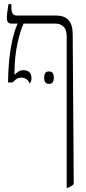

<svg xmlns="http://www.w3.org/2000/svg" viewBox="-20 -667 416 927"><path d="M123 -263Q120 -275 109 -283.5Q98 -292 84 -292Q69 -292 59.5 -285.5Q50 -279 41 -269H19V-275Q19 -315 23.5 -366.5Q28 -418 38.5 -468Q49 -518 65 -552V-553H37Q23 -553 18 -560Q13 -567 13 -580Q13 -592 15.5 -611Q18 -630 21 -647H35V-631Q35 -592 60 -592H251Q330 -592 331 -505L336 221Q332 227 324 231.5Q316 236 308 240H302V-491Q302 -524 286.5 -538.5Q271 -553 249 -553H94Q79 -523 64.5 -458Q50 -393 50 -312V-306Q61 -316 70 -322Q79 -328 93 -328Q132 -328 132 -288Q132 -274 123 -263ZM193 -292Q193 -305 198 -313.5Q203 -322 216 -322Q230 -322 235 -313.5Q240 -305 240 -292Q240 -279 235 -270.5Q230 -262 216 -262Q203 -262 198 -270.5Q193 -279 193 -292Z"/></svg>

Font: Noto Serif Hebrew ExtraCondensed ExtraLight
Style: Regular
Weight: 200
Width: 2
Designer: Monotype Design Team
Foundry: Monotype Imaging Inc.
Version: Version 2.004; ttfautohint (v1.8.4.7-5d5b)